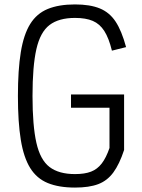

<svg xmlns="http://www.w3.org/2000/svg" viewBox="-20 -834 640 868"><path d="M319 14Q246 14 196 -6.5Q146 -27 116.5 -74.5Q87 -122 74 -202Q61 -282 61 -400Q61 -518 74 -598Q87 -678 116.5 -725.5Q146 -773 196 -793.5Q246 -814 319 -814Q387 -814 431 -796Q475 -778 502.5 -736.5Q530 -695 550 -621L486 -605Q472 -662 451.5 -694Q431 -726 399.5 -739.5Q368 -753 319 -753Q246 -753 204 -721Q162 -689 144.5 -612Q127 -535 127 -400Q127 -266 144.5 -188.5Q162 -111 204 -79Q246 -47 319 -47Q363 -47 391.5 -58Q420 -69 440 -95Q460 -121 475 -165V-347H301V-407H541V-156Q520 -92 492.5 -54.5Q465 -17 424 -1.5Q383 14 319 14Z"/></svg>

Font: Victor Mono Light
Style: Regular
Weight: 300
Monospace: yes
Designer: Rune Bjørnerås
Version: Version 1.561;gftools[0.9.30]